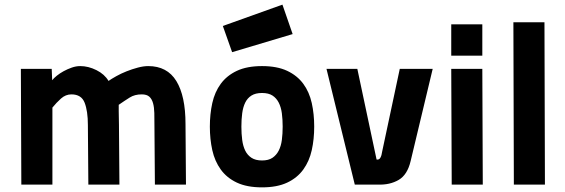

<svg xmlns="http://www.w3.org/2000/svg" viewBox="-20 -796 2437 828"><path d="M72 0 70 -499H203L205 -450Q212 -459 225 -469.5Q238 -480 254.5 -489Q271 -498 289.5 -504.5Q308 -511 326 -511Q361 -511 396 -493.5Q431 -476 448 -447Q461 -456 481.5 -467.5Q502 -479 526 -488.5Q550 -498 574.5 -504.5Q599 -511 619 -511Q701 -511 740.5 -446.5Q780 -382 780 -261L782 0H648L646 -256Q646 -284 645.5 -308.5Q645 -333 640 -351Q635 -369 624 -379Q613 -389 591 -389Q561 -389 539.5 -375.5Q518 -362 492 -344V-316Q492 -304 492.5 -288.5Q493 -273 493 -259L495 0H361L359 -257Q359 -317 345 -353Q331 -389 288 -389Q263 -389 243 -371Q223 -353 206 -332V0Z M1110 -511Q1175 -511 1218.5 -490.5Q1262 -470 1288 -434.5Q1314 -399 1324.5 -351.5Q1335 -304 1335 -250Q1335 -196 1324.5 -148.5Q1314 -101 1288 -65Q1262 -29 1218.5 -8.5Q1175 12 1110 12Q1045 12 1001.5 -8.5Q958 -29 932 -65Q906 -101 895.5 -148.5Q885 -196 885 -250Q885 -304 895.5 -351.5Q906 -399 932 -434.5Q958 -470 1001.5 -490.5Q1045 -511 1110 -511ZM1110 -104Q1138 -104 1155 -115.5Q1172 -127 1182 -146.5Q1192 -166 1195.5 -192.5Q1199 -219 1199 -250Q1199 -281 1195.5 -307.5Q1192 -334 1182 -353.5Q1172 -373 1155 -384Q1138 -395 1110 -395Q1082 -395 1064.5 -384Q1047 -373 1037.5 -353.5Q1028 -334 1024.5 -307.5Q1021 -281 1021 -250Q1021 -219 1024.5 -192.5Q1028 -166 1037.5 -146.5Q1047 -127 1064.5 -115.5Q1082 -104 1110 -104ZM1198 -776 1242 -649 981 -571 941 -684Z M1521 -499 1604 -108Q1615 -106 1620.5 -116Q1626 -126 1628 -142L1704 -499H1846L1751 -102Q1737 -42 1699 -20Q1661 2 1610 0H1510L1388 -499Z M1926 -499H2060L2062 0H1928ZM1926 -691H2060V-556H1926Z M2194 -700H2328L2330 0H2196Z"/></svg>

Font: Panefresco 999wt
Style: Regular
Weight: 900
Version: Version 1.001